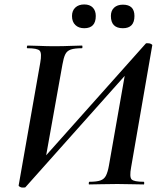

<svg xmlns="http://www.w3.org/2000/svg" viewBox="-20 -830 729 864"><path d="M80 14Q75 14 69 10.5Q63 7 64 4L161 -547Q169 -591 158.5 -602Q148 -613 103 -613Q100 -613 101 -619Q102 -625 104 -625Q128 -625 159.5 -623.5Q191 -622 223 -622Q266 -622 296.5 -623.5Q327 -625 349 -625Q351 -625 351 -619Q351 -613 349 -613Q316 -613 298.5 -607Q281 -601 273.5 -585Q266 -569 261 -540L182 -99L151 -90L636 -634Q638 -636 642 -635.5Q646 -635 650 -635Q655 -635 661 -631.5Q667 -628 665 -625L570 -77Q562 -34 572 -23Q582 -12 627 -12Q629 -12 629 -6Q629 0 627 0Q603 0 571.5 -1Q540 -2 508 -2Q465 -2 434.5 -1Q404 0 381 0Q379 0 379.5 -6Q380 -12 382 -12Q415 -12 432 -18Q449 -24 457 -40Q465 -56 470 -84L547 -522L579 -531L94 13Q92 14 88.5 14Q85 14 80 14ZM359 -703Q334 -703 319 -717.5Q304 -732 304 -758Q304 -782 319 -796Q334 -810 359 -810Q384 -810 397.5 -796Q411 -782 411 -758Q411 -703 359 -703ZM533 -703Q479 -703 479 -758Q479 -782 493.5 -795.5Q508 -809 533 -809Q585 -809 585 -758Q585 -703 533 -703Z"/></svg>

Font: Cormorant Garamond Light
Style: Italic
Weight: 300
Italic angle: -10°
Designer: Christian Thalmann (Catharsis Fonts)
Foundry: Catharsis Fonts
Version: Version 4.001